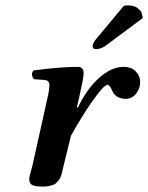

<svg xmlns="http://www.w3.org/2000/svg" viewBox="-20 -685 552 715"><path d="M266.1 -285.2 270 -284.2Q303.2 -354 349.1 -395Q395 -436 439.9 -436Q469.7 -436 485.8 -418.9Q502 -401.9 502 -379.9Q502 -355 486.6 -335.9Q471.2 -316.9 448.2 -316.9Q420.9 -316.9 404.8 -335Q402.3 -337.9 398.2 -346.9Q394 -356 389.6 -362.5Q385.3 -369.1 380.9 -369.1Q366.7 -369.1 325 -309.6Q283.2 -250 244.1 -179.2L217.8 -71.8Q216.8 -68.4 214.4 -57.4Q211.9 -46.4 210.9 -42.5Q210 -38.6 206.8 -29.3Q203.6 -20 200.4 -16.1Q197.3 -12.2 191.7 -5.9Q186 0.5 179.4 2.9Q172.9 5.4 163.3 7.6Q153.8 9.8 142.1 9.8Q108.9 9.8 98.9 3.4Q88.9 -2.9 88.9 -17.1Q88.9 -23.9 91.1 -32.5Q93.3 -41 96.7 -52.7Q100.1 -64.5 101.6 -71.8L155.8 -315.9Q163.6 -348.1 163.8 -367.2Q164.1 -386.2 146 -387.2L106 -390.1Q92.8 -409.2 105 -422.9Q207 -436 270 -436Q291.5 -436 291.5 -411.1Q291.5 -397 274.4 -320.3ZM440.9 -663.1Q446.8 -665 456.1 -665Q469.2 -665 478 -662.1Q486.8 -659.2 491 -656Q495.1 -652.8 499.5 -647.9Q503.9 -643.1 505.9 -642.1L512.2 -618.2L375 -516.1Q356.9 -502 336.9 -502Q324.7 -502 325 -512.9Q325.2 -523.9 335.9 -537.1Z"/></svg>

Font: Linux Libertine
Style: Semibold Italic
Weight: 600
Italic angle: -11.5°
Designer: Philipp H. Poll
Foundry: Philipp H. Poll
Version: Version 5.1.2 ; ttfautohint (v0.9)